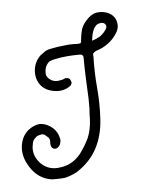

<svg xmlns="http://www.w3.org/2000/svg" viewBox="-41 -361 292 397"><g transform="rotate(-5 105.0 -162.0)"><path d="M138.7 -239.3Q138.7 -243.2 136.7 -244.1Q135.7 -246.1 131.8 -246.1Q118.2 -246.1 105.5 -245.1Q92.8 -244.1 79.1 -241.2Q73.2 -240.2 67.4 -237.3Q62.5 -233.4 59.6 -226.6Q57.6 -220.7 57.6 -214.8Q57.6 -208 62.5 -203.1Q68.4 -197.3 75.2 -196.3Q82 -195.3 88.9 -197.3Q90.8 -197.3 92.8 -198.2Q94.7 -199.2 97.7 -200.2Q101.6 -200.2 104.5 -199.2Q107.4 -197.3 108.4 -193.4Q110.4 -189.5 108.4 -186.5Q107.4 -183.6 103.5 -181.6Q89.8 -172.9 72.3 -175.8Q53.7 -178.7 43.9 -191.4Q34.2 -205.1 36.1 -222.7Q38.1 -240.2 50.8 -252Q55.7 -255.9 61.5 -259.8Q67.4 -262.7 74.2 -263.7Q87.9 -266.6 100.6 -267.6Q114.3 -269.5 127.9 -268.6Q132.8 -268.6 134.8 -269.5Q136.7 -270.5 136.7 -276.4Q137.7 -287.1 140.6 -297.9Q144.5 -308.6 152.3 -316.4Q161.1 -326.2 170.9 -329.1Q175.8 -330.1 180.7 -330.1Q186.5 -330.1 193.4 -328.1Q208 -323.2 212.9 -310.5Q214.8 -304.7 214.8 -299.8Q214.8 -292 210 -284.2Q202.1 -271.5 191.4 -263.7Q179.7 -254.9 166 -251Q162.1 -249 160.2 -247.1Q158.2 -245.1 159.2 -240.2Q159.2 -240.2 159.2 -240.2Q159.2 -240.2 159.2 -240.2Q158.2 -207 161.1 -174.8Q164.1 -141.6 162.1 -109.4Q160.2 -76.2 146.5 -49.8Q132.8 -23.4 104.5 -4.9Q91.8 2 79.1 4.9Q71.3 5.9 63.5 5.9Q57.6 5.9 51.8 5.9Q23.4 2 6.8 -24.4Q-4.9 -43 -4.9 -60.5Q-4.9 -70.3 -2 -79.1Q2 -91.8 12.7 -100.6Q24.4 -109.4 36.1 -110.4Q46.9 -110.4 57.6 -103.5Q68.4 -96.7 73.2 -85Q75.2 -79.1 76.2 -74.2Q76.2 -69.3 74.2 -64.5Q72.3 -60.5 69.3 -58.6Q67.4 -56.6 62.5 -56.6Q58.6 -57.6 56.6 -60.5Q54.7 -63.5 54.7 -67.4Q54.7 -70.3 54.7 -74.2Q54.7 -77.1 52.7 -80.1Q48.8 -84 44.9 -86.9Q41 -89.8 35.2 -87.9Q28.3 -86.9 24.4 -82Q19.5 -78.1 18.6 -70.3Q13.7 -49.8 28.3 -32.2Q43 -15.6 64.5 -16.6Q80.1 -17.6 91.8 -23.4Q103.5 -29.3 113.3 -41Q125 -56.6 132.8 -73.2Q139.6 -89.8 140.6 -110.4Q140.6 -121.1 141.6 -132.8Q141.6 -143.6 141.6 -153.3Q140.6 -175.8 139.6 -197.3Q138.7 -218.8 138.7 -239.3ZM189.5 -293.9Q192.4 -298.8 190.4 -302.7Q188.5 -306.6 182.6 -307.6Q176.8 -307.6 171.9 -304.7Q167 -300.8 164.1 -293.9Q162.1 -289.1 161.1 -284.2Q160.2 -278.3 159.2 -272.5Q168.9 -275.4 176.8 -280.3Q184.6 -286.1 189.5 -293.9Z"/></g></svg>

Font: Chain Script-Pehr4
Style: Regular
Weight: 400
Designer: Pehr
Version: Version 1.0